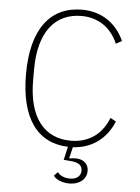

<svg xmlns="http://www.w3.org/2000/svg" viewBox="-60 -757 734 1006"><g transform="rotate(5 306.5 -253.5)"><path d="M331 -677C421 -677 488 -628 522 -548L553 -565C514 -652 437 -710 331 -710C164 -710 67 -586 67 -348C67 -115 159 7 319 12L303 82L338 85C386 88 401 106 401 130C401 161 377 177 344 177C314 177 291 166 278 149L259 169C271 187 302 203 344 203C397 203 433 172 433 129C433 92 405 69 366 69C356 69 343 70 333 72L331 70L345 12C447 7 522 -53 558 -142L528 -158C495 -73 428 -21 331 -21C192 -21 107 -122 107 -320V-376C107 -574 192 -677 331 -677Z"/></g></svg>

Font: IBM Plex Thai ExtraLight
Style: Regular
Weight: 200
Designer: Mike Abbink, Paul van der Laan, Pieter van Rosmalen, Ben Mitchell, Mark Frömberg
Foundry: Bold Monday
Version: Version 1.0